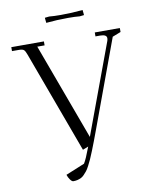

<svg xmlns="http://www.w3.org/2000/svg" viewBox="-109 -934 955 1212"><g transform="rotate(-10 368.5 -328.0)"><path d="M22 -676.8V-702.1H231V-676.8H184.1L412.1 -58.1L626 -636.2Q628.9 -645 628.9 -652.8Q628.9 -676.8 586.9 -676.8H557.1V-702.1H717.8V-676.8L664.1 -655.8L459 -99.1Q442.9 -55.2 432.4 -27.8Q421.9 -0.5 409.4 31.2Q397 63 388.4 81.3Q379.9 99.6 369.4 120.1Q358.9 140.6 350.1 151.4Q341.3 162.1 331.1 172.9Q320.8 183.6 310.1 188.5Q299.3 193.4 287.4 196.3Q275.4 199.2 261.2 199.2Q252 199.2 241 183.8Q230 168.5 225.1 151.9L346.2 102.1Q362.3 77.1 391.1 0L355 14.2L115.2 -637.2Q106.4 -662.1 97.9 -669.4Q89.4 -676.8 65.9 -676.8ZM263.2 -842.8V-848.1L291 -851.1Q320.8 -848.1 365.2 -848.1Q435.5 -848.1 505.9 -855L508.8 -827.1V-821.8L481 -818.8Q451.2 -821.8 407.2 -821.8Q335.9 -821.8 266.1 -814.9Z"/></g></svg>

Font: Dihjauti
Style: Regular
Weight: 400
Designer: T. Christopher White
Version: Version 3.0.0